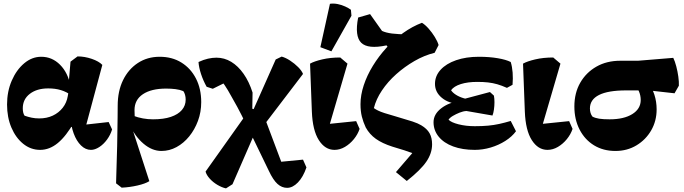

<svg xmlns="http://www.w3.org/2000/svg" viewBox="-20 -815 3785 1062"><path d="M202 14Q150 14 108.5 -19.5Q67 -53 43 -109.5Q19 -166 19 -237Q19 -309 45 -369Q71 -429 114 -465Q157 -501 208 -501Q268 -501 312 -457Q356 -413 370 -339L374 -288Q348 -307 317 -316.5Q286 -326 247 -326Q184 -326 145 -296Q106 -266 106 -216Q106 -203 108.5 -192.5Q111 -182 116 -175Q136 -168 155.5 -164Q175 -160 197 -160Q239 -160 272 -175.5Q305 -191 327 -219Q349 -247 355 -284L361 -319L359 -345L370 -474L409 -503Q448 -503 487.5 -489.5Q527 -476 546 -456L448 -91L437 -124L581 -140L600 -99Q591 -69 572 -43Q553 -17 529 -1.5Q505 14 483 14Q453 14 428 -10.5Q403 -35 387.5 -77Q372 -119 369 -174L403 -113H336L391 -141Q346 -62 300 -24Q254 14 202 14Z M653 223 622 199 628 -7Q629 -61 629.5 -98Q630 -135 630.5 -166Q631 -197 631 -230Q631 -311 660.5 -371.5Q690 -432 742.5 -466.5Q795 -501 863 -501Q932 -501 983.5 -469Q1035 -437 1064 -380.5Q1093 -324 1093 -250Q1093 -195 1075 -146.5Q1057 -98 1026.5 -60.5Q996 -23 956.5 -1.5Q917 20 873 20Q821 20 773.5 -20.5Q726 -61 697 -126L717 -175Q743 -165 770.5 -160Q798 -155 826 -155Q885 -155 925 -168.5Q965 -182 986 -206.5Q1007 -231 1007 -264Q1007 -278 1003.5 -290.5Q1000 -303 994 -311Q975 -319 950.5 -322Q926 -325 899 -325Q817 -325 770.5 -294Q724 -263 724 -206Q724 -188 725 -172.5Q726 -157 728 -142L706 -121L806 187Q784 201 740.5 211Q697 221 653 223Z M1568 224Q1539 224 1515 202.5Q1491 181 1467 130L1364 -83L1339 -132Q1327 -157 1316 -178.5Q1305 -200 1292.5 -223.5Q1280 -247 1262 -278Q1250 -300 1241 -315Q1232 -330 1223 -343.5Q1214 -357 1202 -373L1258 -374L1157 -324L1123 -335Q1104 -369 1092 -405.5Q1080 -442 1078 -472Q1106 -485 1130.5 -490.5Q1155 -496 1177 -496Q1221 -496 1259 -473Q1297 -450 1327.5 -406.5Q1358 -363 1377 -303L1375 -185L1444 -164L1550 118L1501 83L1656 68L1675 111Q1657 164 1628 194Q1599 224 1568 224ZM1230 227Q1207 222 1182.5 207.5Q1158 193 1140 173Q1122 153 1117 134L1335 -173L1395 -92L1266 204ZM1399 -155 1361 -174 1362 -218 1421 -199ZM1444 -128 1369 -180 1505 -486 1538 -502Q1560 -496 1584.5 -480Q1609 -464 1629 -444Q1649 -424 1656 -406Z M1830 14Q1778 14 1743.5 -40Q1709 -94 1705 -198L1695 -463Q1718 -476 1762.5 -486.5Q1807 -497 1862 -497L1902 -463L1795 -97L1754 -125L1950 -145L1969 -102Q1959 -72 1937.5 -45.5Q1916 -19 1888 -2.5Q1860 14 1830 14ZM1813 -531 1752 -554 1805 -794Q1826 -797 1848 -792.5Q1870 -788 1889.5 -779Q1909 -770 1921 -761L1924 -728Z M2230 186 2170 137 2275 15 2295 46Q2277 38 2259.5 31.5Q2242 25 2217 16.5Q2192 8 2150 -4Q2094 -22 2059 -47Q2024 -72 2003 -110Q1989 -140 1981.5 -170Q1974 -200 1974 -239Q1974 -289 1992 -343.5Q2010 -398 2042.5 -451Q2075 -504 2117.5 -550.5Q2160 -597 2210.5 -633Q2261 -669 2314 -689Q2332 -678 2351 -656.5Q2370 -635 2385 -610.5Q2400 -586 2406 -566L2384 -523Q2327 -509 2272.5 -477.5Q2218 -446 2171.5 -404.5Q2125 -363 2092.5 -314.5Q2060 -266 2048 -217Q2058 -210 2071 -203.5Q2084 -197 2107 -189.5Q2130 -182 2169 -171Q2231 -153 2261.5 -143Q2292 -133 2310 -122Q2342 -103 2356 -78Q2370 -53 2370 -17Q2370 33 2338 79.5Q2306 126 2230 186ZM2131 -547 2118 -564Q2015 -542 1978 -578.5Q1941 -615 1961 -718L2027 -737L2093 -644Q2114 -634 2148.5 -629.5Q2183 -625 2239 -625Z M2606 14Q2538 14 2486.5 -5Q2435 -24 2406.5 -59Q2378 -94 2378 -139Q2378 -183 2420.5 -216Q2463 -249 2529 -258L2540 -266L2690 -306L2712 -286Q2715 -270 2715 -249.5Q2715 -229 2712 -208.5Q2709 -188 2704 -176L2560 -201Q2542 -200 2522 -192Q2502 -184 2485 -174Q2468 -164 2461 -153Q2475 -138 2516 -127.5Q2557 -117 2606 -117Q2648 -117 2680 -120Q2712 -123 2741.5 -129.5Q2771 -136 2805 -146L2834 -89Q2812 -59 2775 -35.5Q2738 -12 2694 1Q2650 14 2606 14ZM2592 -228 2525 -239Q2463 -242 2424.5 -273.5Q2386 -305 2386 -351Q2386 -395 2417 -429Q2448 -463 2503 -482Q2558 -501 2629 -501Q2686 -501 2733 -493Q2780 -485 2805 -472Q2813 -446 2815.5 -413.5Q2818 -381 2815 -346L2784 -329Q2755 -342 2730.5 -349Q2706 -356 2680 -359Q2654 -362 2620 -362Q2567 -362 2529 -350Q2491 -338 2475 -316Q2483 -303 2501.5 -291Q2520 -279 2545.5 -271.5Q2571 -264 2596 -264Z M3008 14Q2956 14 2921.5 -40Q2887 -94 2883 -198L2873 -463Q2896 -476 2940.5 -486.5Q2985 -497 3040 -497L3080 -463L2973 -97L2932 -125L3128 -145L3147 -102Q3137 -72 3115.5 -45.5Q3094 -19 3066 -2.5Q3038 14 3008 14Z M3384 20Q3317 20 3266 -11Q3215 -42 3186 -98Q3157 -154 3157 -226Q3157 -301 3189.5 -357.5Q3222 -414 3279 -446.5Q3336 -479 3411 -479H3509L3704 -495Q3713 -477 3720.5 -448.5Q3728 -420 3732 -391Q3736 -362 3735 -341L3711 -299L3568 -315H3444Q3343 -315 3293 -289.5Q3243 -264 3243 -215Q3243 -202 3246.5 -190.5Q3250 -179 3257 -170Q3272 -162 3294 -158.5Q3316 -155 3352 -155Q3431 -155 3477.5 -184Q3524 -213 3524 -262Q3524 -287 3514 -310Q3504 -333 3486 -348L3562 -364Q3587 -330 3599.5 -291.5Q3612 -253 3612 -210Q3612 -146 3582 -94Q3552 -42 3500.5 -11Q3449 20 3384 20Z"/></svg>

Font: Eczar
Style: Bold
Weight: 700
Designer: Vaibhav Singh
Foundry: Rosetta Type Foundry
Version: Version 2.000